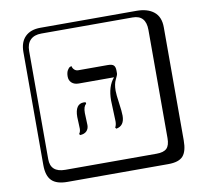

<svg xmlns="http://www.w3.org/2000/svg" viewBox="-99 -864 1278 1185"><g transform="rotate(-10 540.0 -271.0)"><path d="M408.2 -188Q408.2 -180.2 409.7 -149.7Q411.1 -119.1 411.1 -111.8Q411.1 -88.9 397 -74.5Q382.8 -60.1 356 -59.1L351.1 -66.9Q360.8 -79.1 360.8 -99.1Q360.8 -106 359.4 -135.5Q357.9 -165 357.9 -171.9Q357.9 -253.9 413.1 -253.9Q421.9 -253.9 425.8 -251V-242.2Q408.2 -230 408.2 -188ZM619.1 -290Q619.1 -266.1 627 -211.7Q634.8 -157.2 634.8 -131.8Q634.8 -67.9 583 -59.1L577.1 -66.9Q585.9 -82 585.9 -105Q585.9 -121.1 583.5 -170.7Q581.1 -220.2 581.1 -235.8Q581.1 -324.7 624 -374H402.8Q375 -374 358.9 -388.9Q342.8 -403.8 342.8 -428Q342.8 -452.1 351.3 -467Q359.9 -481.9 368.7 -484.9L377 -487.8Q379.9 -473.6 389.9 -464.4Q399.9 -455.1 414.1 -455.1H598.1Q626 -455.1 636 -445.1Q646 -435.1 646 -412.1V-394Q646 -385.3 632.6 -359.1Q619.1 -333 619.1 -290ZM229 -717.8Q184.1 -717.8 160.2 -693.8Q136.2 -669.9 136.2 -625V53.2Q136.2 136.2 229 136.2H800.8Q845.7 136.2 864.7 117.2Q883.8 98.1 883.8 53.2V-625Q883.8 -717.8 800.8 -717.8ZM980 84Q980 152.8 953.4 182.4Q926.8 211.9 860.8 211.9H229Q161.1 211.9 130.6 181.4Q100.1 150.9 100.1 84V-625Q100.1 -687 134 -720.5Q168 -753.9 229 -753.9H831.1Q900.9 -753.9 940.4 -721.9Q980 -689.9 980 -625Z"/></g></svg>

Font: Linux Biolinum Keyboard O
Style: Regular
Weight: 700
Designer: Philipp H. Poll
Foundry: Philipp H. Poll
Version: Version 0.6.1